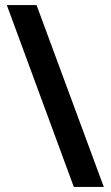

<svg xmlns="http://www.w3.org/2000/svg" viewBox="-20 -738 439 762"><path d="M125 -718H7L273 4H392Z"/></svg>

Font: Noto Sans Georgian SemiBold
Style: Regular
Weight: 600
Designer: Monotype Design Team, Akaki Razmadze
Foundry: Google LLC
Version: Version 2.005